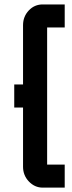

<svg xmlns="http://www.w3.org/2000/svg" viewBox="-20 -715 330 875"><path d="M194.8 35.2H274.9V140.1H174.8Q138.2 140.1 111.3 111.8Q85 84 85 44.9V-225.1H44.9V-330.1H85V-600.1Q85 -639.6 111.3 -667.5Q137.2 -694.8 174.8 -694.8H274.9V-589.8H194.8Z"/></svg>

Font: Horta
Style: Regular
Weight: 600
Width: 3
Version: Version 0.11